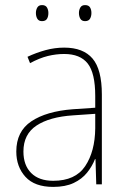

<svg xmlns="http://www.w3.org/2000/svg" viewBox="-20 -817 498 754"><path d="M232 -630Q307 -630 343.5 -587Q380 -544 380 -446V-93H358L355 -192H353Q342 -164 322 -139Q302 -114 269.5 -98.5Q237 -83 189 -83Q116 -83 80 -122.5Q44 -162 44 -222Q44 -301 103 -340.5Q162 -380 266 -388L354 -394V-440Q354 -530 324.5 -567.5Q295 -605 232 -605Q200 -605 167.5 -597Q135 -589 98 -569L88 -594Q122 -610 158.5 -620Q195 -630 232 -630ZM267 -364Q175 -358 123.5 -324Q72 -290 72 -222Q72 -168 102.5 -137.5Q133 -107 189 -107Q276 -107 314.5 -164.5Q353 -222 354 -313V-370ZM121 -766Q121 -778 126.5 -787.5Q132 -797 145 -797Q159 -797 164.5 -787.5Q170 -778 170 -766Q170 -752 164.5 -743Q159 -734 145 -734Q132 -734 126.5 -743.5Q121 -753 121 -766ZM290 -766Q290 -778 295.5 -787.5Q301 -797 314 -797Q328 -797 333.5 -788Q339 -779 339 -766Q339 -753 333.5 -743.5Q328 -734 314 -734Q301 -734 295.5 -743.5Q290 -753 290 -766Z"/></svg>

Font: Noto Sans Telugu UI SemiCondensed Thin
Style: Regular
Weight: 100
Width: 4
Designer: Jelle Bosma - Monotype Design Team
Foundry: Monotype Imaging Inc.
Version: Version 2.005; ttfautohint (v1.8.4.7-5d5b)